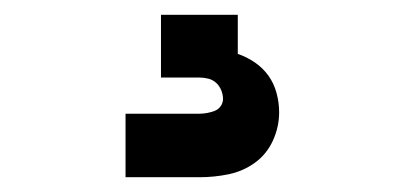

<svg xmlns="http://www.w3.org/2000/svg" viewBox="-20 -20 540 260"><path d="M150 220V134H250Q255 134 260.5 133Q266 132 271 130Q276 128 279 123.5Q282 119 282 114Q282 108 279.5 102Q277 96 272.5 92Q268 88 262 86.5Q256 85 250 85H198V0H302V53Q314 57 325 64.5Q336 72 343.5 82.5Q351 93 354.5 106Q358 119 358 132Q358 152 349.5 170.5Q341 189 325 200.5Q309 212 289.5 216Q270 220 250 220Z"/></svg>

Font: Iosevka Term Curly Heavy
Style: Regular
Weight: 900
Designer: Belleve Invis
Foundry: Belleve Invis
Version: Version 32.3.0